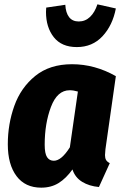

<svg xmlns="http://www.w3.org/2000/svg" viewBox="-20 -847 563 885"><path d="M514 -496 466 -159Q464 -139 464 -132Q464 -118 469 -109.5Q474 -101 486 -95L436 15Q391 11 358.5 -9Q326 -29 314 -66Q285 -25 250.5 -3.5Q216 18 170 18Q96 18 56 -35.5Q16 -89 16 -182Q16 -275 46 -359Q76 -443 142.5 -497Q209 -551 312 -551Q417 -551 514 -496ZM186 -180Q186 -139 197 -122.5Q208 -106 228 -106Q263 -106 302 -168L339 -425Q319 -431 301 -431Q244 -431 215 -354.5Q186 -278 186 -180ZM192 -792 193 -812 281 -825Q283 -788 298.5 -768Q314 -748 343 -748Q373 -748 395 -769Q417 -790 429 -827L514 -808Q499 -730 452.5 -680Q406 -630 334 -630Q264 -630 228 -675.5Q192 -721 192 -792Z"/></svg>

Font: Fira Sans Condensed ExtraBold
Style: Italic
Weight: 800
Width: 3
Italic angle: -8°
Designer: bBox Type GmbH & Carrois Corporate GbR & Edenspiekermann AG
Foundry: bBox Type GmbH & Carrois Corporate GbR & Edenspiekermann AG
Version: Version 4.301